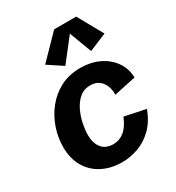

<svg xmlns="http://www.w3.org/2000/svg" viewBox="-190 -905 946 1033"><g transform="rotate(-30 283.0 -388.5)"><path d="M266.1 12.7Q199.2 12.7 145.8 -13.9Q92.3 -40.5 61.3 -92Q30.3 -143.6 30.3 -217.3Q30.3 -274.9 49.6 -331.8Q68.8 -388.7 106.2 -436Q143.6 -483.4 197.8 -511.7Q252 -540 322.3 -540Q385.7 -540 436.5 -516.1Q487.3 -492.2 517.8 -449.2Q548.3 -406.2 550.3 -349.6L414.1 -320.3Q415.5 -349.1 405.8 -374.8Q396 -400.4 375.2 -416.3Q354.5 -432.1 321.8 -432.1Q281.7 -432.1 254.4 -408.4Q227.1 -384.8 210 -348.6Q192.9 -312.5 185.3 -274.2Q177.7 -235.8 177.7 -207Q177.7 -155.8 201.9 -125.5Q226.1 -95.2 273.4 -95.2Q311 -95.2 341.3 -119.6Q371.6 -144 393.1 -196.8L523.4 -169.9Q498.5 -103 457.3 -63Q416 -22.9 366.2 -5.1Q316.4 12.7 266.1 12.7ZM258.8 -589.4 168 -649.4 305.2 -790H441.9L528.3 -634.8L418.9 -589.4L366.7 -727.5Z"/></g></svg>

Font: Schibsted Grotesk
Style: Bold Italic
Weight: 700
Italic angle: -12°
Designer: Bakken & Baeck AS, Henrik Kongsvoll
Foundry: Schibsted ASA
Version: Version 1.100;gftools[0.9.25]